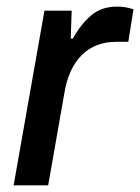

<svg xmlns="http://www.w3.org/2000/svg" viewBox="-20 -558 422 578"><path d="M21 0 113.8 -525.9H195.8L192.9 -441.9H199.2Q223.1 -484.9 254.2 -511.5Q285.2 -538.1 332 -538.1Q359.9 -538.1 381.8 -529.8L366.2 -432.1H330.1Q266.1 -432.1 226.1 -392.1Q186 -352.1 173.8 -277.8L125 0Z"/></svg>

Font: Archivo Medium
Style: Italic
Weight: 500
Italic angle: -10°
Designer: Hector Gatti
Foundry: Omnibus-Type
Version: Version 2.001